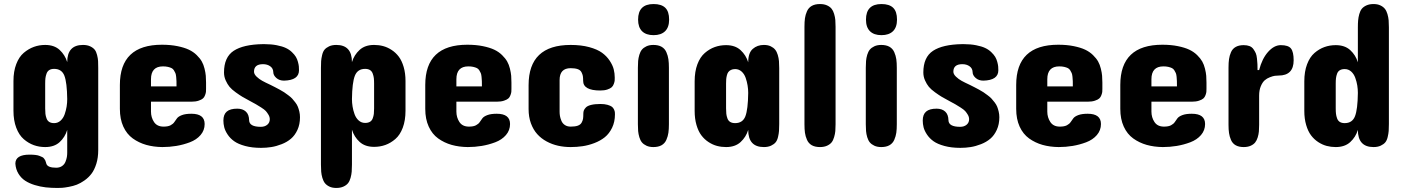

<svg xmlns="http://www.w3.org/2000/svg" viewBox="-20 -720 6874 940"><path d="M460.9 -387.2V15.1Q460.9 51.8 451.7 81.5Q442.4 111.3 428.2 130.1Q414.1 148.9 394 163.1Q374 177.2 356.2 184.1Q338.4 190.9 317.1 194.8Q295.9 198.7 284.4 199.5Q272.9 200.2 261.2 200.2Q231 200.2 204.1 197.3Q177.2 194.3 150.1 186Q123 177.7 103.3 164.8Q83.5 151.9 70.3 130.4Q57.1 108.9 55.2 81.1Q55.2 37.1 125 37.1Q141.1 37.1 153.6 38.6Q166 40 174.1 43.5Q182.1 46.9 187.5 49.3Q192.9 51.8 196.5 57.4Q200.2 63 201.7 65.4Q203.1 67.9 204.8 74.5Q206.5 81.1 207 82Q213.4 101.1 254.9 101.1Q272 101.1 283.7 93Q295.4 85 300.5 72Q305.7 59.1 307.4 48.6Q309.1 38.1 309.1 27.8V-84Q298.3 -48.3 272 -24.2Q245.6 0 201.2 0Q171.9 0 145.8 -9.3Q119.6 -18.6 96.4 -38.6Q73.2 -58.6 59.6 -94.5Q45.9 -130.4 45.9 -178.2V-323.2Q45.9 -370.6 59.6 -406.2Q73.2 -441.9 96.4 -461.4Q119.6 -481 145.8 -490.5Q171.9 -500 201.2 -500Q245.6 -500 272 -475.6Q298.3 -451.2 309.1 -416Q309.1 -500 386.2 -500Q406.7 -500 421.4 -493.2Q436 -486.3 443.6 -476.8Q451.2 -467.3 455.3 -450.7Q459.5 -434.1 460.2 -421.1Q460.9 -408.2 460.9 -387.2ZM201.2 -310.1V-189Q201.2 -172.9 202.4 -162.4Q203.6 -151.9 207.8 -140.4Q211.9 -128.9 221.2 -123Q230.5 -117.2 245.1 -117.2Q263.2 -117.2 276.6 -129.4Q290 -141.6 296.6 -160.6Q303.2 -179.7 306.2 -198.2Q309.1 -216.8 309.1 -234.9Q308.1 -315.9 295.2 -349.4Q282.2 -382.8 245.1 -382.8Q230.5 -382.8 221.2 -377Q211.9 -371.1 207.8 -359.4Q203.6 -347.7 202.4 -337.2Q201.2 -326.7 201.2 -310.1Z M988.8 -315.9V-285.2Q988.8 -275.9 988.3 -270.3Q987.8 -264.6 984.1 -254.4Q980.5 -244.1 973.6 -238Q966.8 -231.9 952.4 -227.1Q938 -222.2 918 -222.2H719.2V-173.8Q719.2 -145 734.1 -122.6Q749 -100.1 780.8 -100.1Q802.7 -100.1 815.2 -106.7Q827.6 -113.3 833.7 -122.6Q839.8 -131.8 846.7 -140.9Q853.5 -149.9 870.8 -156.5Q888.2 -163.1 917 -163.1Q981.9 -163.1 981.9 -112.8Q981.9 -82 961.9 -58.8Q941.9 -35.6 909.4 -23.4Q877 -11.2 843.3 -5.6Q809.6 0 774.9 0Q731.9 -0.5 695.8 -10.7Q659.7 -21 630.1 -42.2Q600.6 -63.5 583.7 -100.3Q566.9 -137.2 566.9 -187V-304.2Q566.9 -501 772.9 -501Q814.9 -501 848.6 -494.1Q882.3 -487.3 904.5 -476.8Q926.8 -466.3 943.1 -450.2Q959.5 -434.1 968 -418.9Q976.6 -403.8 981.4 -383.8Q986.3 -363.8 987.5 -349.1Q988.8 -334.5 988.8 -315.9ZM719.2 -332V-296.9H844.2Q844.2 -313.5 844 -322.5Q843.8 -331.5 842.5 -343.8Q841.3 -356 838.6 -362.3Q835.9 -368.7 831.3 -376Q826.7 -383.3 819.6 -386.7Q812.5 -390.1 802 -392.6Q791.5 -395 777.8 -395Q719.2 -395 719.2 -332Z M1223.6 -369.1Q1223.6 -356.9 1236.3 -344.7Q1249 -332.5 1263.7 -324.5Q1278.3 -316.4 1304.7 -304.2Q1320.3 -296.4 1326.9 -293Q1333.5 -289.6 1348.6 -281.5Q1363.8 -273.4 1371.1 -268.3Q1378.4 -263.2 1391.1 -253.9Q1403.8 -244.6 1410.4 -237.3Q1417 -230 1425.5 -219Q1434.1 -208 1438.2 -197.5Q1442.4 -187 1445.6 -173.6Q1448.7 -160.2 1448.7 -146Q1448.7 -111.3 1436.3 -84.2Q1423.8 -57.1 1404.5 -40.8Q1385.3 -24.4 1359.1 -14.2Q1333 -3.9 1308.3 0Q1283.7 3.9 1257.8 3.9Q1213.9 3.9 1179.9 -5.4Q1146 -14.6 1126.5 -28.6Q1106.9 -42.5 1094.5 -61.3Q1082 -80.1 1077.9 -96.7Q1073.7 -113.3 1073.7 -129.9Q1073.7 -159.7 1090.3 -173.8Q1106.9 -188 1141.6 -188Q1168 -188 1183.6 -173.8Q1199.2 -159.7 1199.7 -130.9Q1200.7 -99.1 1256.8 -99.1Q1276.4 -99.1 1288.6 -109.4Q1300.8 -119.6 1300.8 -136.2Q1300.8 -147.5 1294.4 -158.2Q1288.1 -168.9 1281.5 -176.3Q1274.9 -183.6 1258.3 -194.1Q1241.7 -204.6 1233.6 -209.2Q1225.6 -213.9 1204.6 -225.1Q1180.7 -237.8 1167.5 -245.6Q1154.3 -253.4 1134.3 -267.8Q1114.3 -282.2 1103.8 -294.9Q1093.3 -307.6 1085 -326.2Q1076.7 -344.7 1076.7 -365.2Q1076.7 -439.9 1124 -471.2Q1171.4 -502.4 1266.6 -503.9H1274.9Q1308.1 -503.9 1335.2 -498.5Q1362.3 -493.2 1379.4 -485.1Q1396.5 -477.1 1409.2 -464.8Q1421.9 -452.6 1428.5 -441.7Q1435.1 -430.7 1438.7 -417Q1442.4 -403.3 1443.1 -394.8Q1443.8 -386.2 1443.8 -376Q1443.8 -327.1 1370.6 -325.2Q1347.7 -325.2 1332.8 -338.4Q1317.9 -351.6 1317.9 -367.2Q1317.4 -385.3 1303 -395.5Q1288.6 -405.8 1267.6 -405.8Q1223.6 -405.8 1223.6 -369.1Z M1551.3 -387.2Q1551.3 -407.7 1552.2 -420.9Q1553.2 -434.1 1557.1 -450.7Q1561 -467.3 1568.8 -476.8Q1576.7 -486.3 1591.3 -493.2Q1606 -500 1626.5 -500Q1703.1 -500 1703.1 -416Q1713.9 -451.2 1740.5 -475.6Q1767.1 -500 1811.5 -500Q1834.5 -500 1855.7 -494.4Q1877 -488.8 1897.2 -475.6Q1917.5 -462.4 1932.4 -442.6Q1947.3 -422.9 1956.3 -392.1Q1965.3 -361.3 1965.3 -323.2V-178.2Q1965.3 -130.4 1951.9 -94.7Q1938.5 -59.1 1915.5 -39.3Q1892.6 -19.5 1866.7 -10.3Q1840.8 -1 1811.5 -1Q1767.1 -1 1740.5 -25.4Q1713.9 -49.8 1703.1 -85V85.9Q1703.1 106 1701.9 120.4Q1700.7 134.8 1696.3 150.9Q1691.9 167 1683.8 177Q1675.8 187 1661.1 193.6Q1646.5 200.2 1626.5 200.2Q1606.9 200.2 1593 193.6Q1579.1 187 1571 177Q1563 167 1558.3 151.1Q1553.7 135.3 1552.5 120.4Q1551.3 105.5 1551.3 85.9ZM1811.5 -189V-310.1Q1811.5 -326.7 1810.3 -337.2Q1809.1 -347.7 1804.9 -359.4Q1800.8 -371.1 1791.5 -377Q1782.2 -382.8 1767.6 -382.8Q1730.5 -382.8 1717.3 -349.1Q1704.1 -315.4 1703.1 -234.9Q1703.1 -216.8 1706.1 -198.5Q1709 -180.2 1715.8 -161.1Q1722.7 -142.1 1736.1 -130.1Q1749.5 -118.2 1767.6 -118.2Q1782.2 -118.2 1791.5 -123.8Q1800.8 -129.4 1804.9 -140.9Q1809.1 -152.3 1810.3 -162.6Q1811.5 -172.9 1811.5 -189Z M2483.9 -315.9V-285.2Q2483.9 -275.9 2483.4 -270.3Q2482.9 -264.6 2479.2 -254.4Q2475.6 -244.1 2468.8 -238Q2461.9 -231.9 2447.5 -227.1Q2433.1 -222.2 2413.1 -222.2H2214.4V-173.8Q2214.4 -145 2229.2 -122.6Q2244.1 -100.1 2275.9 -100.1Q2297.9 -100.1 2310.3 -106.7Q2322.8 -113.3 2328.9 -122.6Q2335 -131.8 2341.8 -140.9Q2348.6 -149.9 2366 -156.5Q2383.3 -163.1 2412.1 -163.1Q2477.1 -163.1 2477.1 -112.8Q2477.1 -82 2457 -58.8Q2437 -35.6 2404.5 -23.4Q2372.1 -11.2 2338.4 -5.6Q2304.7 0 2270 0Q2227.1 -0.5 2190.9 -10.7Q2154.8 -21 2125.2 -42.2Q2095.7 -63.5 2078.9 -100.3Q2062 -137.2 2062 -187V-304.2Q2062 -501 2268.1 -501Q2310.1 -501 2343.8 -494.1Q2377.4 -487.3 2399.7 -476.8Q2421.9 -466.3 2438.2 -450.2Q2454.6 -434.1 2463.1 -418.9Q2471.7 -403.8 2476.6 -383.8Q2481.4 -363.8 2482.7 -349.1Q2483.9 -334.5 2483.9 -315.9ZM2214.4 -332V-296.9H2339.4Q2339.4 -313.5 2339.1 -322.5Q2338.9 -331.5 2337.6 -343.8Q2336.4 -356 2333.7 -362.3Q2331.1 -368.7 2326.4 -376Q2321.8 -383.3 2314.7 -386.7Q2307.6 -390.1 2297.1 -392.6Q2286.6 -395 2272.9 -395Q2214.4 -395 2214.4 -332Z M2719.7 -328.1V-172.9Q2719.7 -162.6 2721.4 -152.3Q2723.1 -142.1 2728.3 -129.2Q2733.4 -116.2 2745.1 -108.2Q2756.8 -100.1 2773.9 -100.1Q2795.4 -100.1 2808.6 -104.7Q2821.8 -109.4 2827.4 -119.4Q2833 -129.4 2834.5 -138.7Q2835.9 -147.9 2835.9 -164.1Q2835.9 -172.4 2838.4 -179.2Q2840.8 -186 2848.6 -194.1Q2856.4 -202.1 2874.5 -206.5Q2892.6 -210.9 2919.9 -210.9Q2939.9 -210.9 2954.3 -206.8Q2968.8 -202.6 2975.6 -197.5Q2982.4 -192.4 2986.1 -184.1Q2989.7 -175.8 2990.2 -171.1Q2990.7 -166.5 2990.7 -160.2Q2990.7 -123.5 2976.8 -94.7Q2962.9 -65.9 2941.2 -48.3Q2919.4 -30.8 2889.9 -19.5Q2860.4 -8.3 2832 -4.2Q2803.7 0 2773.9 0Q2741.7 0 2712.2 -6.6Q2682.6 -13.2 2656 -27.6Q2629.4 -42 2610.1 -63.5Q2590.8 -85 2579.3 -116.2Q2567.9 -147.5 2567.9 -186V-303.2Q2567.9 -500 2773.9 -500Q2825.2 -500 2864.7 -489.3Q2904.3 -478.5 2927.2 -461.9Q2950.2 -445.3 2964.8 -423.1Q2979.5 -400.9 2984.6 -380.9Q2989.7 -360.8 2989.7 -339.8Q2989.7 -330.6 2989.3 -325Q2988.8 -319.3 2985.1 -309.1Q2981.4 -298.8 2974.6 -292.7Q2967.8 -286.6 2953.4 -281.7Q2939 -276.9 2918.9 -276.9Q2835 -276.9 2835 -324.2Q2835 -339.4 2833.5 -347.9Q2832 -356.4 2826.7 -366.7Q2821.3 -377 2808.1 -381.6Q2794.9 -386.2 2773.9 -386.2Q2719.7 -386.2 2719.7 -328.1Z M3103 -111.8V-388.2Q3103 -407.2 3104.2 -421.6Q3105.5 -436 3110.1 -451.7Q3114.7 -467.3 3122.8 -477.1Q3130.9 -486.8 3145 -493.4Q3159.2 -500 3178.7 -500Q3203.1 -500 3219 -491Q3234.9 -481.9 3242.4 -464.6Q3250 -447.3 3252.4 -429.9Q3254.9 -412.6 3254.9 -388.2V-111.8Q3254.9 -87.4 3252.4 -70.1Q3250 -52.7 3242.4 -35.4Q3234.9 -18.1 3219 -9Q3203.1 0 3178.7 0Q3159.2 0 3145 -6.6Q3130.9 -13.2 3122.8 -22.9Q3114.7 -32.7 3110.1 -48.3Q3105.5 -64 3104.2 -78.4Q3103 -92.8 3103 -111.8ZM3255.9 -624Q3255.9 -586.4 3236.1 -567.1Q3216.3 -547.9 3179.7 -547.9Q3143.1 -547.9 3123.5 -567.1Q3104 -586.4 3104 -624Q3104 -700.2 3179.7 -700.2Q3218.3 -700.2 3237.1 -681.9Q3255.9 -663.6 3255.9 -624Z M3794.9 -112.8Q3794.9 -92.3 3793.9 -79.1Q3793 -65.9 3789.1 -49.3Q3785.2 -32.7 3777.3 -23.2Q3769.5 -13.7 3754.9 -6.8Q3740.2 0 3719.7 0Q3643.1 0 3643.1 -84Q3632.3 -48.8 3605.7 -24.4Q3579.1 0 3534.7 0Q3511.7 0 3490.5 -5.6Q3469.2 -11.2 3449 -24.4Q3428.7 -37.6 3413.8 -57.4Q3398.9 -77.1 3389.9 -107.9Q3380.9 -138.7 3380.9 -176.8V-321.8Q3380.9 -369.6 3394.3 -405.3Q3407.7 -440.9 3430.7 -460.7Q3453.6 -480.5 3479.5 -489.7Q3505.4 -499 3534.7 -499Q3579.1 -499 3605.7 -474.6Q3632.3 -450.2 3643.1 -415Q3643.1 -460.9 3665.3 -480.5Q3687.5 -500 3719.7 -500Q3739.3 -500 3753.2 -493.4Q3767.1 -486.8 3775.1 -476.8Q3783.2 -466.8 3787.8 -451.2Q3792.5 -435.5 3793.7 -420.7Q3794.9 -405.8 3794.9 -386.2ZM3534.7 -311V-189.9Q3534.7 -173.8 3535.9 -162.8Q3537.1 -151.9 3541.3 -140.4Q3545.4 -128.9 3554.9 -123Q3564.5 -117.2 3579.1 -117.2Q3616.2 -117.2 3629.2 -150.6Q3642.1 -184.1 3643.1 -265.1Q3643.1 -283.2 3640.1 -301.5Q3637.2 -319.8 3630.6 -338.9Q3624 -357.9 3610.6 -369.9Q3597.2 -381.8 3579.1 -381.8Q3567.4 -381.8 3558.8 -377.7Q3550.3 -373.5 3545.7 -367.2Q3541 -360.8 3538.6 -350.8Q3536.1 -340.8 3535.4 -332Q3534.7 -323.2 3534.7 -311Z M3918.5 -111.8V-588.9Q3918.5 -613.3 3920.9 -630.6Q3923.3 -647.9 3930.9 -665Q3938.5 -682.1 3954.3 -691.2Q3970.2 -700.2 3994.6 -700.2Q4014.6 -700.2 4029.1 -693.6Q4043.5 -687 4051.3 -677.2Q4059.1 -667.5 4063.7 -651.9Q4068.4 -636.2 4069.6 -622.3Q4070.8 -608.4 4070.8 -588.9V-111.8Q4070.8 -92.3 4069.6 -78.4Q4068.4 -64.5 4063.7 -48.6Q4059.1 -32.7 4051.3 -22.9Q4043.5 -13.2 4029.1 -6.6Q4014.6 0 3994.6 0Q3970.2 0 3954.3 -9Q3938.5 -18.1 3930.9 -35.4Q3923.3 -52.7 3920.9 -70.1Q3918.5 -87.4 3918.5 -111.8Z M4218.8 -111.8V-388.2Q4218.8 -407.2 4220 -421.6Q4221.2 -436 4225.8 -451.7Q4230.5 -467.3 4238.5 -477.1Q4246.6 -486.8 4260.7 -493.4Q4274.9 -500 4294.4 -500Q4318.8 -500 4334.7 -491Q4350.6 -481.9 4358.2 -464.6Q4365.7 -447.3 4368.2 -429.9Q4370.6 -412.6 4370.6 -388.2V-111.8Q4370.6 -87.4 4368.2 -70.1Q4365.7 -52.7 4358.2 -35.4Q4350.6 -18.1 4334.7 -9Q4318.8 0 4294.4 0Q4274.9 0 4260.7 -6.6Q4246.6 -13.2 4238.5 -22.9Q4230.5 -32.7 4225.8 -48.3Q4221.2 -64 4220 -78.4Q4218.8 -92.8 4218.8 -111.8ZM4371.6 -624Q4371.6 -586.4 4351.8 -567.1Q4332 -547.9 4295.4 -547.9Q4258.8 -547.9 4239.3 -567.1Q4219.7 -586.4 4219.7 -624Q4219.7 -700.2 4295.4 -700.2Q4334 -700.2 4352.8 -681.9Q4371.6 -663.6 4371.6 -624Z M4647.5 -369.1Q4647.5 -356.9 4660.2 -344.7Q4672.9 -332.5 4687.5 -324.5Q4702.1 -316.4 4728.5 -304.2Q4744.1 -296.4 4750.7 -293Q4757.3 -289.6 4772.5 -281.5Q4787.6 -273.4 4794.9 -268.3Q4802.2 -263.2 4814.9 -253.9Q4827.6 -244.6 4834.2 -237.3Q4840.8 -230 4849.4 -219Q4857.9 -208 4862.1 -197.5Q4866.2 -187 4869.4 -173.6Q4872.6 -160.2 4872.6 -146Q4872.6 -111.3 4860.1 -84.2Q4847.7 -57.1 4828.4 -40.8Q4809.1 -24.4 4783 -14.2Q4756.8 -3.9 4732.2 0Q4707.5 3.9 4681.6 3.9Q4637.7 3.9 4603.8 -5.4Q4569.8 -14.6 4550.3 -28.6Q4530.8 -42.5 4518.3 -61.3Q4505.9 -80.1 4501.7 -96.7Q4497.6 -113.3 4497.6 -129.9Q4497.6 -159.7 4514.2 -173.8Q4530.8 -188 4565.4 -188Q4591.8 -188 4607.4 -173.8Q4623 -159.7 4623.5 -130.9Q4624.5 -99.1 4680.7 -99.1Q4700.2 -99.1 4712.4 -109.4Q4724.6 -119.6 4724.6 -136.2Q4724.6 -147.5 4718.3 -158.2Q4711.9 -168.9 4705.3 -176.3Q4698.7 -183.6 4682.1 -194.1Q4665.5 -204.6 4657.5 -209.2Q4649.4 -213.9 4628.4 -225.1Q4604.5 -237.8 4591.3 -245.6Q4578.1 -253.4 4558.1 -267.8Q4538.1 -282.2 4527.6 -294.9Q4517.1 -307.6 4508.8 -326.2Q4500.5 -344.7 4500.5 -365.2Q4500.5 -439.9 4547.9 -471.2Q4595.2 -502.4 4690.4 -503.9H4698.7Q4731.9 -503.9 4759 -498.5Q4786.1 -493.2 4803.2 -485.1Q4820.3 -477.1 4833 -464.8Q4845.7 -452.6 4852.3 -441.7Q4858.9 -430.7 4862.5 -417Q4866.2 -403.3 4866.9 -394.8Q4867.7 -386.2 4867.7 -376Q4867.7 -327.1 4794.4 -325.2Q4771.5 -325.2 4756.6 -338.4Q4741.7 -351.6 4741.7 -367.2Q4741.2 -385.3 4726.8 -395.5Q4712.4 -405.8 4691.4 -405.8Q4647.5 -405.8 4647.5 -369.1Z M5377 -315.9V-285.2Q5377 -275.9 5376.5 -270.3Q5376 -264.6 5372.3 -254.4Q5368.7 -244.1 5361.8 -238Q5355 -231.9 5340.6 -227.1Q5326.2 -222.2 5306.2 -222.2H5107.4V-173.8Q5107.4 -145 5122.3 -122.6Q5137.2 -100.1 5168.9 -100.1Q5190.9 -100.1 5203.4 -106.7Q5215.8 -113.3 5221.9 -122.6Q5228 -131.8 5234.9 -140.9Q5241.7 -149.9 5259 -156.5Q5276.4 -163.1 5305.2 -163.1Q5370.1 -163.1 5370.1 -112.8Q5370.1 -82 5350.1 -58.8Q5330.1 -35.6 5297.6 -23.4Q5265.1 -11.2 5231.4 -5.6Q5197.8 0 5163.1 0Q5120.1 -0.5 5084 -10.7Q5047.9 -21 5018.3 -42.2Q4988.8 -63.5 4971.9 -100.3Q4955.1 -137.2 4955.1 -187V-304.2Q4955.1 -501 5161.1 -501Q5203.1 -501 5236.8 -494.1Q5270.5 -487.3 5292.7 -476.8Q5314.9 -466.3 5331.3 -450.2Q5347.7 -434.1 5356.2 -418.9Q5364.7 -403.8 5369.6 -383.8Q5374.5 -363.8 5375.7 -349.1Q5377 -334.5 5377 -315.9ZM5107.4 -332V-296.9H5232.4Q5232.4 -313.5 5232.2 -322.5Q5231.9 -331.5 5230.7 -343.8Q5229.5 -356 5226.8 -362.3Q5224.1 -368.7 5219.5 -376Q5214.8 -383.3 5207.8 -386.7Q5200.7 -390.1 5190.2 -392.6Q5179.7 -395 5166 -395Q5107.4 -395 5107.4 -332Z M5886.7 -315.9V-285.2Q5886.7 -275.9 5886.2 -270.3Q5885.7 -264.6 5882.1 -254.4Q5878.4 -244.1 5871.6 -238Q5864.7 -231.9 5850.3 -227.1Q5835.9 -222.2 5815.9 -222.2H5617.2V-173.8Q5617.2 -145 5632.1 -122.6Q5647 -100.1 5678.7 -100.1Q5700.7 -100.1 5713.1 -106.7Q5725.6 -113.3 5731.7 -122.6Q5737.8 -131.8 5744.6 -140.9Q5751.5 -149.9 5768.8 -156.5Q5786.1 -163.1 5814.9 -163.1Q5879.9 -163.1 5879.9 -112.8Q5879.9 -82 5859.9 -58.8Q5839.8 -35.6 5807.4 -23.4Q5774.9 -11.2 5741.2 -5.6Q5707.5 0 5672.9 0Q5629.9 -0.5 5593.8 -10.7Q5557.6 -21 5528.1 -42.2Q5498.5 -63.5 5481.7 -100.3Q5464.8 -137.2 5464.8 -187V-304.2Q5464.8 -501 5670.9 -501Q5712.9 -501 5746.6 -494.1Q5780.3 -487.3 5802.5 -476.8Q5824.7 -466.3 5841.1 -450.2Q5857.4 -434.1 5866 -418.9Q5874.5 -403.8 5879.4 -383.8Q5884.3 -363.8 5885.5 -349.1Q5886.7 -334.5 5886.7 -315.9ZM5617.2 -332V-296.9H5742.2Q5742.2 -313.5 5741.9 -322.5Q5741.7 -331.5 5740.5 -343.8Q5739.3 -356 5736.6 -362.3Q5733.9 -368.7 5729.2 -376Q5724.6 -383.3 5717.5 -386.7Q5710.4 -390.1 5700 -392.6Q5689.5 -395 5675.8 -395Q5617.2 -395 5617.2 -332Z M6313.5 -424.8Q6313.5 -350.1 6239.7 -350.1Q6230.5 -350.1 6221.4 -348.9Q6212.4 -347.7 6197.5 -342Q6182.6 -336.4 6171.6 -326.7Q6160.6 -316.9 6152.6 -297.6Q6144.5 -278.3 6144.5 -252V-108.9Q6144.5 -90.3 6143.3 -76.4Q6142.1 -62.5 6137.5 -47.4Q6132.8 -32.2 6125 -22.5Q6117.2 -12.7 6102.8 -6.3Q6088.4 0 6068.8 0Q6045.4 0 6029.8 -8.8Q6014.2 -17.6 6006.8 -34.7Q5999.5 -51.8 5997.1 -68.6Q5994.6 -85.4 5994.6 -108.9V-389.2Q5994.6 -413.6 5997.1 -430.7Q5999.5 -447.8 6006.8 -464.6Q6014.2 -481.4 6029.8 -490.2Q6045.4 -499 6068.8 -499Q6085.4 -499 6097.4 -494.4Q6109.4 -489.7 6116.7 -479.2Q6124 -468.8 6128.2 -459.2Q6132.3 -449.7 6134 -432.6Q6135.7 -415.5 6136.2 -405.5Q6136.7 -395.5 6136.7 -377H6144.5Q6158.7 -432.6 6188.2 -465.8Q6217.8 -499 6250.5 -499Q6287.6 -499 6300.5 -482.4Q6313.5 -465.8 6313.5 -424.8Z M6779.8 -112.8Q6779.8 -92.3 6778.8 -79.1Q6777.8 -65.9 6773.9 -49.3Q6770 -32.7 6762.2 -23.2Q6754.4 -13.7 6739.7 -6.8Q6725.1 0 6704.6 0Q6627.9 0 6627.9 -84Q6617.2 -48.8 6590.6 -24.4Q6564 0 6519.5 0Q6496.6 0 6475.3 -5.6Q6454.1 -11.2 6433.8 -24.4Q6413.6 -37.6 6398.7 -57.4Q6383.8 -77.1 6374.8 -107.9Q6365.7 -138.7 6365.7 -176.8V-321.8Q6365.7 -369.6 6379.2 -405.3Q6392.6 -440.9 6415.5 -460.7Q6438.5 -480.5 6464.4 -489.7Q6490.2 -499 6519.5 -499Q6564 -499 6590.6 -474.6Q6617.2 -450.2 6627.9 -415V-585.9Q6627.9 -606 6629.2 -620.4Q6630.4 -634.8 6634.8 -650.9Q6639.2 -667 6647.2 -677Q6655.3 -687 6669.9 -693.6Q6684.6 -700.2 6704.6 -700.2Q6724.1 -700.2 6738 -693.6Q6752 -687 6760 -677Q6768.1 -667 6772.7 -651.1Q6777.3 -635.3 6778.6 -620.4Q6779.8 -605.5 6779.8 -585.9ZM6519.5 -311V-189.9Q6519.5 -173.3 6520.8 -162.8Q6522 -152.3 6526.1 -140.6Q6530.3 -128.9 6539.6 -123Q6548.8 -117.2 6563.5 -117.2Q6600.6 -117.2 6613.8 -150.9Q6627 -184.6 6627.9 -265.1Q6627.9 -283.2 6625 -301.5Q6622.1 -319.8 6615.2 -338.9Q6608.4 -357.9 6595 -369.9Q6581.5 -381.8 6563.5 -381.8Q6548.8 -381.8 6539.6 -376.2Q6530.3 -370.6 6526.1 -359.1Q6522 -347.7 6520.8 -337.4Q6519.5 -327.1 6519.5 -311Z"/></svg>

Font: Concert One
Style: Regular
Weight: 400
Designer: Johan Kallas, Mihkel Virkus
Foundry: Johan Kallas, Mihkel Virkus
Version: Version 1.003